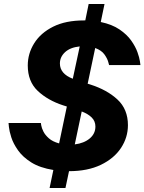

<svg xmlns="http://www.w3.org/2000/svg" viewBox="-20 -853 728 968"><path d="M230 95 249 4Q181 -7 138 -34Q95 -61 71 -95Q47 -129 37 -160.5Q27 -192 25 -212.5Q23 -233 23 -233H186Q186 -233 188 -220.5Q190 -208 198.5 -190.5Q207 -173 226 -156Q245 -139 278 -130L317 -316L298 -322Q221 -347 170.5 -394.5Q120 -442 120 -523Q120 -583 152.5 -635Q185 -687 248 -718.5Q311 -750 403 -750H410L427 -833H507L488 -742Q545 -730 582.5 -704.5Q620 -679 641.5 -648.5Q663 -618 673 -590Q683 -562 685.5 -543.5Q688 -525 688 -525H530Q530 -525 525.5 -541.5Q521 -558 506.5 -578.5Q492 -599 460 -611L422 -431L435 -427Q520 -400 572.5 -351Q625 -302 625 -222Q625 -160 590 -107Q555 -54 488.5 -22Q422 10 328 10L310 95ZM282 -533Q282 -481 347 -456L382 -619Q334 -614 308 -590Q282 -566 282 -533ZM461 -215Q461 -242 442.5 -260.5Q424 -279 392 -291L357 -125Q404 -131 432.5 -155Q461 -179 461 -215Z"/></svg>

Font: Be Vietnam Pro ExtraBold
Style: Italic
Weight: 800
Italic angle: -12°
Designer: Lam Bao, Tony Le, Vietanh Nguyen
Foundry: Yellow Type Foundry
Version: Version 1.002; ttfautohint (v1.8.3)